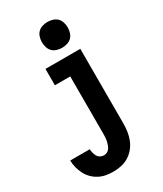

<svg xmlns="http://www.w3.org/2000/svg" viewBox="-248 -859 987 1160"><g transform="rotate(-30 245.5 -278.5)"><path d="M184 213Q159 213 133.5 208.5Q108 204 85.5 192Q63 180 45 162Q27 144 15.5 121.5Q4 99 -2.5 74Q-9 49 -9 24H127Q128 37 131 50Q134 63 140.5 74.5Q147 86 159 92.5Q171 99 184 99Q196 99 206.5 93.5Q217 88 223.5 78.5Q230 69 234 58Q238 47 240.5 36Q243 25 244 13.5Q245 2 245 -10V-416H138V-530H381V-10Q381 18 377 46Q373 74 362.5 100.5Q352 127 334 149Q316 171 292 186Q268 201 240 207Q212 213 184 213ZM290 -590Q272 -590 254 -595.5Q236 -601 223.5 -613.5Q211 -626 205.5 -644Q200 -662 200 -680Q200 -698 205.5 -716Q211 -734 223.5 -746.5Q236 -759 254 -764.5Q272 -770 290 -770Q308 -770 326 -764.5Q344 -759 356.5 -746.5Q369 -734 374.5 -716Q380 -698 380 -680Q380 -662 374.5 -644Q369 -626 356.5 -613.5Q344 -601 326 -595.5Q308 -590 290 -590Z"/></g></svg>

Font: Iosevka Slab Heavy
Style: Regular
Weight: 900
Monospace: yes
Designer: Belleve Invis
Foundry: Belleve Invis
Version: Version 11.1.0; ttfautohint (v1.8.3)